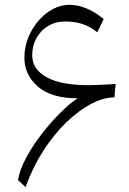

<svg xmlns="http://www.w3.org/2000/svg" viewBox="-20 -761 531 792"><path d="M54.2 -18.1 85.4 10.7Q114.7 -70.8 158.4 -138.7Q202.1 -206.5 253.2 -255.9Q304.2 -305.2 355.7 -332.3Q407.2 -359.4 452.1 -359.4L457 -414.6Q440.4 -413.6 418.7 -412.4Q397 -411.1 376.7 -410.4Q356.4 -409.7 344.2 -409.7Q231 -409.7 171.9 -442.6Q112.8 -475.6 112.8 -533.2Q112.8 -572.3 130.4 -603.8Q147.9 -635.3 178.5 -653.8Q209 -672.4 248.5 -672.4Q287.6 -672.4 320.1 -661.9Q352.5 -651.4 381.3 -627.9L407.7 -682.1Q371.6 -712.4 335.7 -726.8Q299.8 -741.2 266.6 -741.2Q231 -741.2 197.8 -723.4Q164.6 -705.6 138.2 -674.8Q111.8 -644 96.2 -605Q80.6 -565.9 80.6 -522.9Q80.6 -452.6 136 -404.1Q191.4 -355.5 300.3 -355.5Q269 -335.4 229.5 -296.4Q189.9 -257.3 152.3 -208.7Q114.7 -160.2 87.9 -110.1Q61 -60.1 54.2 -18.1Z"/></svg>

Font: Pinar-VF-FD
Style: Regular
Weight: 300
Designer: Amin Abedi
Version: Version 3.0